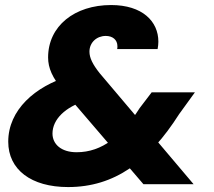

<svg xmlns="http://www.w3.org/2000/svg" viewBox="-20 -731 848 762"><path d="M605.5 -536.3C607.5 -546.8 608.5 -556.3 608.5 -565.8C608.5 -645.7 545.6 -711 420.9 -711C276.2 -711 170.9 -627.9 170.9 -502.9C170.9 -461 187.9 -422.4 229.7 -372.7L549.2 0H748.3L375 -441.2C348.3 -475.1 335 -500.9 335 -526.1C335 -562.2 363.6 -588.4 399.8 -588.4C426.1 -588.4 446 -573.8 446 -547.6C446 -543.7 446 -540.2 445 -536.3ZM326.1 -450.3 256.2 -429.4C118.9 -388.5 12.7 -294.6 12.7 -168.7C12.7 -57.8 103.6 11.4 250.3 11.4C434.4 11.4 570.7 -89.1 691 -278.2L753.6 -364.6H582L534.1 -301.8C464.7 -192 385.7 -126.8 284.2 -126.8C222.3 -126.8 188.3 -159.3 188.3 -201C188.3 -257.6 239.9 -307.2 321 -331.3L379.9 -347.9Z"/></svg>

Font: Poppins Devanagari Thin
Style: Italic
Weight: 100
Italic angle: -10°
Designer: Ninad Kale (Devanagari), Jonny Pinhorn (Latin)
Foundry: Indian Type Foundry
Version: 4.005